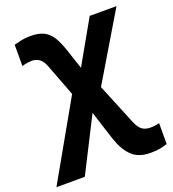

<svg xmlns="http://www.w3.org/2000/svg" viewBox="-166 -661 907 1009"><g transform="rotate(-20 287.0 -156.5)"><path d="M117.2 -553.2Q164.6 -553.2 193.4 -538.6Q222.2 -523.9 241 -493.2Q259.8 -462.4 275.9 -413.1L312 -305.2L448.2 -545.9H598.1L376 -173.8L471.2 58.1Q485.4 90.8 503.4 103Q521.5 115.2 548.8 115.2Q559.6 115.2 571 113.8Q582.5 112.3 598.1 108.9V225.1Q577.1 232.4 555.9 236.3Q534.7 240.2 502.9 240.2Q437 240.2 399.7 204.1Q362.3 168 338.9 97.2L288.1 -62L134.8 240.2H-23.9L221.2 -191.9L155.8 -363.8Q142.6 -401.4 123.8 -414.8Q105 -428.2 82 -428.2Q72.3 -428.2 57.4 -426.3Q42.5 -424.3 25.9 -418.9V-538.1Q47.4 -543.9 69.1 -548.6Q90.8 -553.2 117.2 -553.2Z"/></g></svg>

Font: Open Sans
Style: Bold
Weight: 700
Designer: Monotype Design Team
Foundry: Monotype Imaging Inc.
Version: Version 3.000; ttfautohint (v1.8.4)